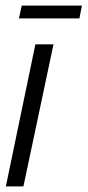

<svg xmlns="http://www.w3.org/2000/svg" viewBox="-20 -669 314 689"><path d="M1 0 107 -510H172L64 0ZM48 -603 58 -649H274L265 -603Z"/></svg>

Font: Saira ExtraCondensed
Style: Italic
Weight: 400
Width: 2
Italic angle: -12°
Designer: Hector Gatti with collaboration of the Omnibus-Type team
Foundry: Omnibus-Type
Version: Version 1.101